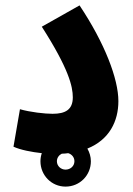

<svg xmlns="http://www.w3.org/2000/svg" viewBox="-20 -565 494 712"><path d="M30 -21C56 -9 98 -1 135 3C132 12 130 22 130 33C130 85 171 127 223 127C276 127 317 85 317 33C317 16 312 0 304 -14C386 -47 419 -116 419 -190C419 -272 369 -404 275 -545L135 -466C235 -310 250 -244 250 -204C250 -158 222 -143 175 -143C146 -143 92 -149 54 -160ZM223 64C206 64 191 51 191 33C191 20 199 10 209 5C217 5 225 4 233 3C246 7 256 18 256 33C256 51 241 64 223 64Z"/></svg>

Font: Noto Sans Arabic UI XCn XBd
Style: Regular
Weight: 800
Width: 2
Designer: Monotype Design Team, Nadine Chahine and Nizar Qandah
Foundry: Monotype Imaging Inc.
Version: Version 2.010